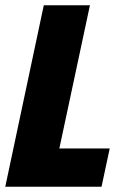

<svg xmlns="http://www.w3.org/2000/svg" viewBox="-21 -708 468 728"><path d="M-1 0 145 -688H320L204 -145H395L364 0Z"/></svg>

Font: Saira SemiCondensed ExtraBold
Style: Italic
Weight: 800
Width: 4
Italic angle: -12°
Designer: Hector Gatti with collaboration of the Omnibus-Type team
Foundry: Omnibus-Type
Version: Version 1.101